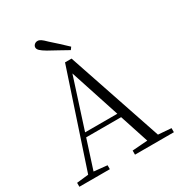

<svg xmlns="http://www.w3.org/2000/svg" viewBox="-214 -1080 1140 1223"><g transform="rotate(-30 356.0 -469.0)"><path d="M412 -799 399 -781Q365 -800 331.5 -818.5Q298 -837 265 -855Q236 -872 223.5 -884Q211 -896 211 -908Q211 -920 220.5 -929Q230 -938 244 -938Q256 -938 268.5 -929.5Q281 -921 303 -899Q329 -876 357 -850.5Q385 -825 412 -799ZM11 0V-29L109 -40H127L235 -29V0ZM85 0 328 -732H376L623 0H545L323 -679H343L339 -665L125 0ZM192 -251 195 -282H496L499 -251ZM420 0V-30L553 -40H577L706 -30V0Z"/></g></svg>

Font: Noto Serif TC ExtraLight Light
Style: Regular
Weight: 300
Version: Version 2.003-H1;hotconv 1.1.1;makeotfexe 2.6.0